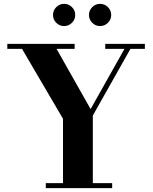

<svg xmlns="http://www.w3.org/2000/svg" viewBox="-20 -978 794 998"><path d="M218 0V-26H307.5V-360.5L94.5 -724H18V-750H368V-724H274L451 -411L627 -724H527V-750H733V-724H658L462.5 -377.5V-26H563V0ZM500 -842.5Q476.5 -842.5 459.5 -859.5Q442.5 -876.5 442.5 -900Q442.5 -924 459.5 -941Q476.5 -958 500 -958Q524 -958 541 -941Q558 -924 558 -900Q558 -876.5 541 -859.5Q524 -842.5 500 -842.5ZM313 -842.5Q289.5 -842.5 272.5 -859.5Q255.5 -876.5 255.5 -900Q255.5 -924 272.5 -941Q289.5 -958 313 -958Q337 -958 354 -941Q371 -924 371 -900Q371 -876.5 354 -859.5Q337 -842.5 313 -842.5Z"/></svg>

Font: Bodoni Moda 9pt
Style: Bold
Weight: 700
Designer: Owen Earl
Foundry: indestructible type
Version: Version 2.005